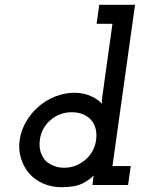

<svg xmlns="http://www.w3.org/2000/svg" viewBox="-20 -770 587 799"><path d="M367 -20 365 0H513L524 -79H448L542 -750H393L382 -671H448L407 -377Q406 -369 404.5 -357Q403 -345 404 -337Q396 -351 363.5 -367.5Q331 -384 291 -384Q249 -384 210 -368.5Q171 -353 140 -326Q109 -299 88.5 -263.5Q68 -228 62 -188Q56 -148 67 -112Q78 -76 101 -49Q124 -22 159 -6.5Q194 9 236 9Q293 9 324 -7Q355 -23 370 -40Q369 -35 368.5 -31Q368 -27 367 -20ZM146 -188Q149 -213 160.5 -234Q172 -255 190 -270Q208 -286 230.5 -294.5Q253 -303 279 -303Q306 -303 327.5 -293.5Q349 -284 362 -267Q374 -252 378.5 -232Q383 -212 380 -188Q377 -164 365.5 -142.5Q354 -121 336 -106Q318 -90 295.5 -81Q273 -72 247 -72Q224 -72 205 -79.5Q186 -87 172 -99Q156 -115 149 -138Q142 -161 146 -188Z"/></svg>

Font: Josefin Slab Thin
Style: Bold Italic
Weight: 700
Italic angle: -12°
Version: Version 2.000